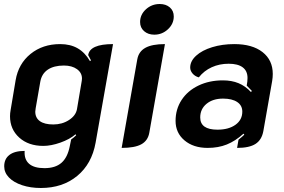

<svg xmlns="http://www.w3.org/2000/svg" viewBox="-20 -729 1419 958"><path d="M1 101Q1 64 27 44Q53 24 103 24Q100 66 125 88Q150 110 202 110Q256 110 286.5 83.5Q317 57 328 1L335 -33Q350 -44 360 -54L357 -59Q328 -34 281.5 -17.5Q235 -1 196 -1Q122 -1 76 -42.5Q30 -84 30 -149Q30 -164 33 -180L58 -329Q72 -411 132.5 -460Q193 -509 280 -509Q331 -509 367.5 -488Q404 -467 429 -424L434 -428Q430 -436 420 -454Q428 -509 544 -509L457 -17Q438 89 365 149Q292 209 184 209Q132 209 90 195Q48 181 24.5 156.5Q1 132 1 101ZM364 -184 388 -326Q389 -330 389 -337Q389 -366 364 -384Q339 -402 299 -402Q249 -402 218.5 -381.5Q188 -361 181 -321L158 -189Q156 -177 156 -172Q156 -141 179 -124.5Q202 -108 246 -108Q290 -108 324 -130Q358 -152 364 -184Z M679 -619Q679 -656 708 -682.5Q737 -709 777 -709Q808 -709 827.5 -692Q847 -675 847 -647Q847 -610 818 -583Q789 -556 750 -556Q719 -556 699 -573.5Q679 -591 679 -619ZM665 -433Q672 -472 705.5 -490.5Q739 -509 803 -509L725 -67Q718 -27 685 -9Q652 9 587 9Z M856 -126Q856 -184 886 -230Q916 -276 970 -302Q1024 -328 1092 -328Q1136 -328 1170 -314Q1204 -300 1232 -270L1237 -275Q1234 -279 1211 -302L1214 -322Q1215 -328 1215 -340Q1215 -375 1191 -393Q1167 -411 1121 -411Q1075 -411 1036.5 -393.5Q998 -376 972 -343Q953 -348 941 -362Q929 -376 929 -392Q929 -424 958.5 -451Q988 -478 1038.5 -493.5Q1089 -509 1149 -509Q1239 -509 1290 -469Q1341 -429 1341 -360Q1341 -343 1338 -325L1294 -75Q1286 -31 1255 -11Q1224 9 1163 9L1170 -32Q1189 -47 1199 -57L1195 -62Q1154 -25 1111.5 -8Q1069 9 1016 9Q945 9 900.5 -28.5Q856 -66 856 -126ZM1189 -172Q1189 -203 1163.5 -220Q1138 -237 1093 -237Q1042 -237 1010.5 -211Q979 -185 979 -143Q979 -82 1065 -82Q1121 -82 1155 -106.5Q1189 -131 1189 -172Z"/></svg>

Font: K2D
Style: Bold Italic
Weight: 700
Italic angle: -10°
Designer: Katatrad Aksorn Co.,Ltd.
Foundry: Cadson Demak Co.,Ltd.
Version: Version 1.000; ttfautohint (v1.6)